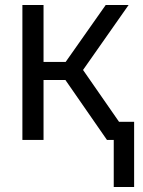

<svg xmlns="http://www.w3.org/2000/svg" viewBox="-20 -556 570 763"><path d="M69 0H153V-238H240L405 0H432V187H513V-72H453L310 -278L491 -536H400L241 -310H153V-536H69Z"/></svg>

Font: Noto Sans Mono Condensed
Style: Regular
Weight: 400
Width: 3
Designer: Monotype Design Team
Foundry: Monotype Imaging Inc.
Version: Version 2.014